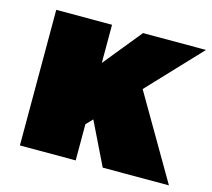

<svg xmlns="http://www.w3.org/2000/svg" viewBox="-84 -647 827 748"><g transform="rotate(15 329.5 -273.5)"><path d="M659 -547 460 -336 656 0H389L305 -172L280 -146V0H55V-547H280V-393L405 -547Z"/></g></svg>

Font: Gontserrat Black
Style: Regular
Weight: 900
Designer: Julieta Ulanovsky
Foundry: Julieta Ulanovsky
Version: Version 6.001